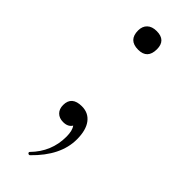

<svg xmlns="http://www.w3.org/2000/svg" viewBox="-198 -436 619 619"><g transform="rotate(45 111.5 -126.5)"><path d="M102 -328Q58 -328 58 -372Q58 -391 69.5 -402Q81 -413 102 -413Q144 -413 144 -372Q144 -328 102 -328ZM103 -71Q133 -71 150 -48.5Q167 -26 167 16Q167 90 96 159Q94 161 91 160Q88 159 87 156.5Q86 154 88 152Q137 102 137 34Q137 6 127 -7Q118 8 96 8Q78 8 67.5 -2.5Q57 -13 57 -31Q57 -71 103 -71Z"/></g></svg>

Font: Cormorant SC
Style: Regular
Weight: 400
Designer: Christian Thalmann (Catharsis Fonts)
Version: Version 1.000;PS 002.000;hotconv 1.0.88;makeotf.lib2.5.64775